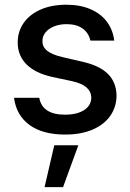

<svg xmlns="http://www.w3.org/2000/svg" viewBox="-20 -557 550 810"><path d="M260.7 -455.1Q231.4 -455.1 208 -445.6Q184.6 -436 171.6 -419.9Q158.7 -403.8 159.2 -383.8Q158.2 -359.9 178.5 -343.3Q198.7 -326.7 242.2 -316.4L326.2 -296.9Q399.4 -280.8 435.1 -245.4Q470.7 -210 471.7 -153.3Q471.2 -105.5 445.1 -68.1Q418.9 -30.8 370.1 -10Q321.3 10.7 254.9 10.7Q160.2 10.7 104.5 -29.8Q48.8 -70.3 39.1 -144.5H145.5Q158.7 -73.2 253.9 -73.2Q304.7 -73.2 334.7 -92.5Q364.7 -111.8 365.2 -145.5Q364.3 -171.4 344.5 -188.5Q324.7 -205.6 283.2 -214.8L200.2 -232.4Q128.4 -248.5 91.6 -285.6Q54.7 -322.8 54.7 -377.9Q54.7 -424.8 80.3 -460.9Q106 -497.1 152.3 -517.1Q198.7 -537.1 259.8 -537.1Q317.9 -537.1 361.6 -518.3Q405.3 -499.5 430.9 -465.3Q456.5 -431.2 461.9 -385.7H361.3Q354 -418.5 328.4 -436.8Q302.7 -455.1 260.7 -455.1ZM209 55.7H310.5L246.1 232.4H168Z"/></svg>

Font: Pretendard JP Medium
Style: Regular
Weight: 500
Designer: Base glyphs from Inter by Rasmus Andersson; Hangeul glyphs from Noto Sans CJK(Source Han Sans) by Jang Soo-young and Kan
Foundry: Kil Hyung-jin
Version: Version 1.309